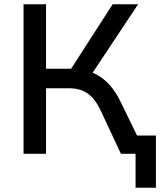

<svg xmlns="http://www.w3.org/2000/svg" viewBox="-20 -725 755 905"><path d="M619 160V0H570V-86H715V160ZM91 0V-705H197V-401H327L303 -382L511 -705H631L404 -363L362 -396Q403 -391 437 -372.5Q471 -354 498.5 -322.5Q526 -291 547 -248L668 0H550L454 -205Q428 -260 393 -284.5Q358 -309 304 -309H197V0Z"/></svg>

Font: NunitoSans_10ptSemiBold
Style: Regular
Weight: 600
Designer: Vernon Adams
Foundry: Vernon Adams
Version: Version 3.101;gftools[0.9.27]